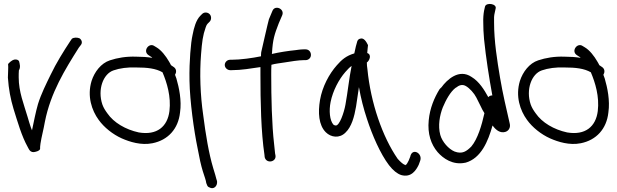

<svg xmlns="http://www.w3.org/2000/svg" viewBox="-20 -761 3203 996"><path d="M21 -359V-358C25 -298 35 -247 50 -197C71 -130 92 -55 124 2C129 9 135 36 166 26C178 23 190 17 188 7V6C188 4 188 -3 190 -16C196 -55 205 -84 213 -130C243 -281 317 -400 389 -514L399 -527C410 -540 403 -555 393 -562C382 -567 364 -568 353 -560L344 -547C311 -497 271 -433 243 -374C220 -327 193 -273 177 -221C165 -180 155 -127 146 -85L140 -100C134 -116 129 -136 123 -155C104 -220 77 -284 77 -360C77 -373 77 -385 78 -396V-397V-396C88 -412 82 -431 79 -443C76 -450 66 -454 55 -452C38 -448 27 -434 22 -429C24 -409 21 -383 21 -359Z M492 -139C520 -100 565 -64 612 -43C653 -25 712 -6 771 -18C851 -34 905 -92 914 -178C923 -240 909 -306 895 -354L888 -373C895 -384 897 -401 883 -412L867 -423C864 -430 860 -436 856 -443C841 -469 817 -501 791 -516L781 -522C753 -542 720 -497 749 -476L761 -468C764 -467 766 -465 770 -461C745 -465 716 -467 687 -467C635 -469 589 -461 550 -448C504 -433 470 -388 455 -341C431 -262 456 -188 492 -139ZM569 -396C600 -407 643 -413 686 -411C744 -411 788 -406 823 -386C846 -332 868 -260 859 -185C849 -104 794 -58 700 -74C631 -89 570 -125 537 -173C526 -188 517 -202 511 -219C485 -296 515 -378 569 -396Z M1066 211C1088 224 1109 205 1106 179L1102 166C1100 158 1095 139 1086 111C1063 34 1047 -63 1034 -165C1019 -268 1015 -380 1023 -480C1028 -544 1032 -577 1047 -619C1051 -631 1055 -636 1057 -638L1067 -648C1072 -653 1075 -660 1075 -668C1075 -685 1062 -696 1047 -696C1039 -696 1033 -693 1028 -688L1019 -679C997 -657 986 -617 979 -580C974 -558 970 -526 967 -485C964 -445 962 -398 963 -342C965 -234 986 -84 1005 8C1014 58 1023 98 1032 127C1042 160 1048 172 1050 189C1050 190 1051 190 1051 191C1057 209 1060 208 1066 211Z M1181 -451H1174C1158 -451 1146 -438 1146 -424C1146 -409 1160 -397 1174 -397H1182C1233 -397 1282 -406 1331 -413V-374C1331 -234 1334 -76 1352 43L1353 54C1361 90 1415 80 1409 45L1407 35C1406 30 1405 13 1402 -13C1390 -115 1387 -255 1387 -373C1387 -391 1387 -408 1388 -425C1408 -431 1432 -433 1456 -437C1486 -442 1530 -449 1556 -449H1565C1580 -449 1593 -460 1593 -476C1593 -492 1582 -505 1565 -505H1556C1539 -505 1514 -501 1514 -501C1474 -497 1429 -490 1390 -481C1390 -483 1391 -483 1391 -485V-486C1395 -557 1404 -583 1426 -640L1444 -682C1458 -715 1406 -738 1393 -704L1375 -661C1372 -653 1335 -490 1335 -490C1334 -483 1334 -476 1334 -469C1290 -460 1228 -451 1181 -451Z M1695 -232C1707 -291 1738 -349 1771 -387C1783 -400 1792 -411 1804 -419C1791 -356 1784 -283 1772 -218C1765 -178 1741 -107 1721 -110C1718 -110 1715 -111 1710 -114C1690 -136 1686 -187 1695 -232ZM1885 -486C1886 -502 1888 -515 1889 -527C1881 -543 1868 -568 1847 -560C1840 -558 1837 -554 1834 -549C1830 -537 1822 -506 1818 -484C1777 -472 1753 -452 1727 -422C1688 -378 1652 -312 1640 -242C1629 -177 1633 -112 1670 -75C1697 -48 1741 -42 1772 -73C1804 -103 1818 -156 1827 -208C1832 -241 1837 -274 1842 -309C1852 -252 1866 -197 1884 -143C1911 -60 1953 37 1998 96C2019 123 2040 140 2061 147C2114 162 2139 121 2152 94L2160 72C2173 34 2118 3 2108 52L2100 72C2095 83 2090 91 2084 96H2083V94H2079L2078 93C2072 91 2059 81 2043 63C1964 -51 1903 -227 1886 -402C1884 -415 1883 -425 1883 -437C1895 -444 1911 -477 1885 -486Z M2534 -266C2525 -266 2518 -263 2513 -257C2492 -295 2466 -338 2426 -362C2361 -406 2299 -348 2270 -308C2266 -305 2263 -301 2260 -298C2233 -254 2210 -200 2204 -137C2197 -67 2216 -12 2250 28C2279 61 2329 97 2394 83H2395C2476 60 2512 -28 2535 -110C2547 -94 2566 -73 2592 -75C2619 -77 2630 -100 2624 -121C2607 -195 2588 -275 2574 -358C2559 -448 2543 -546 2543 -644C2542 -665 2543 -682 2546 -693L2551 -716C2559 -742 2502 -750 2496 -727L2491 -705C2488 -688 2486 -667 2487 -642C2487 -619 2488 -590 2491 -558C2501 -460 2517 -359 2534 -266ZM2264 -61C2251 -109 2261 -163 2277 -204C2293 -242 2316 -285 2344 -306H2345C2361 -319 2378 -325 2396 -315C2416 -304 2440 -277 2451 -255L2474 -209C2479 -198 2485 -186 2493 -174C2479 -111 2458 -40 2425 -1C2400 24 2378 40 2338 25C2307 12 2274 -25 2264 -61Z M2714 -139C2742 -100 2787 -64 2834 -43C2875 -25 2934 -6 2993 -18C3073 -34 3127 -92 3136 -178C3145 -240 3131 -306 3117 -354L3110 -373C3117 -384 3119 -401 3105 -412L3089 -423C3086 -430 3082 -436 3078 -443C3063 -469 3039 -501 3013 -516L3003 -522C2975 -542 2942 -497 2971 -476L2983 -468C2986 -467 2988 -465 2992 -461C2967 -465 2938 -467 2909 -467C2857 -469 2811 -461 2772 -448C2726 -433 2692 -388 2677 -341C2653 -262 2678 -188 2714 -139ZM2791 -396C2822 -407 2865 -413 2908 -411C2966 -411 3010 -406 3045 -386C3068 -332 3090 -260 3081 -185C3071 -104 3016 -58 2922 -74C2853 -89 2792 -125 2759 -173C2748 -188 2739 -202 2733 -219C2707 -296 2737 -378 2791 -396Z"/></svg>

Font: Stray Cat
Style: Bd
Weight: 700
Version: Version 1.0